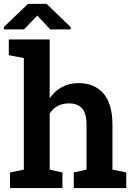

<svg xmlns="http://www.w3.org/2000/svg" viewBox="-28 -964 685 984"><path d="M23.4 0V-80.1L94.2 -94.7V-666.5L17.1 -681.2V-761.7H226.6V-460.4Q252 -497.1 289.3 -517.6Q326.7 -538.1 374 -538.1Q455.1 -538.1 501.7 -485.6Q548.3 -433.1 548.3 -323.2V-94.7L619.1 -80.1V0H350.1V-80.1L415.5 -94.7V-324.2Q415.5 -383.3 392.6 -408.7Q369.6 -434.1 325.2 -434.1Q260.7 -434.1 226.6 -382.3V-94.7L292 -80.1V0ZM-7.8 -813.5V-826.2L115.7 -944.3H210.9L334 -825.2V-813.5H229.5L163.1 -884.3L95.2 -813.5Z"/></svg>

Font: Roboto Slab SemiBold
Style: Regular
Weight: 600
Designer: Google
Version: Version 2.001; ttfautohint (v1.8.3)